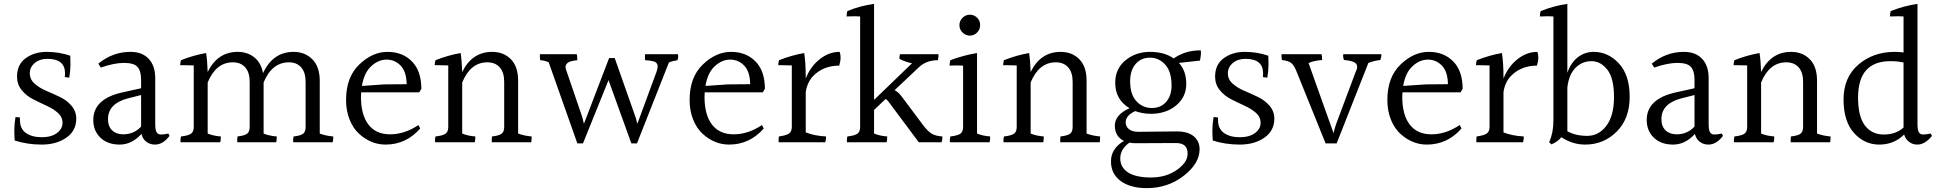

<svg xmlns="http://www.w3.org/2000/svg" viewBox="-20 -784 10035 992"><path d="M68 -388Q68 -451 113 -483.5Q158 -516 221.5 -516Q285 -516 343 -496Q344 -479 344 -450Q344 -421 338 -383Q330 -383 315 -386Q316 -396 316 -405Q316 -480 225 -480Q185 -480 159.5 -458.5Q134 -437 134 -405.5Q134 -374 158.5 -352Q183 -330 218.5 -315Q254 -300 289.5 -283Q325 -266 349.5 -237.5Q374 -209 374 -171Q374 -108 322.5 -72.5Q271 -37 196 -37Q121 -37 56 -58Q54 -81 54 -111.5Q54 -142 60 -179Q69 -179 83 -177Q83 -171 83 -165Q83 -118 114.5 -96.5Q146 -75 195.5 -75Q245 -75 274 -96.5Q303 -118 303 -149Q303 -180 279 -201Q255 -222 220 -238Q185 -254 150.5 -271.5Q116 -289 92 -318.5Q68 -348 68 -388Z M538 -168Q538 -131 559.5 -110.5Q581 -90 617 -90Q672 -90 709 -130V-293L638 -275Q538 -248 538 -168ZM781 -37Q755 -37 736 -51.5Q717 -66 711 -92Q661 -37 598.5 -37Q536 -37 499 -72.5Q462 -108 462 -164Q462 -274 614 -307L709 -328V-372Q709 -417 690.5 -438Q672 -459 621 -459Q570 -459 501 -435L488 -455Q562 -516 654 -516Q715 -516 748.5 -480Q782 -444 782 -380V-143Q782 -113 789 -101Q796 -89 811.5 -89Q827 -89 850 -94L856 -82Q822 -37 781 -37Z M1632 -367V-94Q1663 -82 1702 -79Q1702 -61 1699 -49H1495Q1493 -64 1497 -79Q1533 -83 1546 -93Q1559 -103 1559 -128V-361Q1559 -410 1536 -436Q1513 -462 1473 -462Q1385 -462 1342 -358V-94Q1370 -82 1410 -79Q1410 -61 1407 -49H1206Q1205 -61 1207 -79Q1243 -83 1256.5 -93Q1270 -103 1270 -128V-361Q1270 -410 1247 -436Q1224 -462 1183 -462Q1096 -462 1053 -358V-94Q1081 -82 1121 -79Q1121 -61 1118 -49H913Q911 -64 915 -79Q952 -83 966.5 -93Q981 -103 981 -128V-446Q952 -447 936 -447Q920 -447 911 -447Q911 -459 915 -473Q981 -499 1045 -510Q1051 -472 1053 -412Q1104 -516 1208 -516Q1258 -516 1293.5 -488Q1329 -460 1339 -406Q1390 -516 1497 -516Q1556 -516 1594 -477.5Q1632 -439 1632 -367Z M1850 -340 1966 -348 2081 -349Q2080 -414 2050 -445Q2020 -476 1977.5 -476Q1935 -476 1898 -442Q1861 -408 1850 -340ZM1845 -284Q1845 -191 1883.5 -140.5Q1922 -90 1996 -90Q2070 -90 2142 -138L2151 -120Q2078 -37 1972 -37Q1897 -37 1836 -92Q1805 -120 1786.5 -165.5Q1768 -211 1768 -268Q1768 -385 1836 -450.5Q1904 -516 1982 -516Q2060 -516 2108.5 -466.5Q2157 -417 2157 -325Q2151 -314 2146 -307H1846Q1845 -300 1845 -284Z M2657 -367V-94Q2689 -82 2727 -79Q2727 -65 2725 -49H2521Q2520 -61 2522 -79Q2558 -83 2571.5 -93Q2585 -103 2585 -128V-361Q2585 -410 2562 -436Q2539 -462 2498 -462Q2411 -462 2368 -358V-94Q2396 -82 2436 -79Q2436 -61 2433 -49H2228Q2226 -64 2230 -79Q2267 -83 2281.5 -93Q2296 -103 2296 -128V-446Q2267 -447 2251 -447Q2235 -447 2226 -447Q2226 -459 2230 -473Q2296 -499 2360 -510Q2366 -472 2368 -412Q2419 -516 2523 -516Q2582 -516 2619.5 -478Q2657 -440 2657 -367Z M3483 -504Q3484 -499 3484 -491Q3484 -483 3480 -473Q3451 -468 3436 -461L3271 -43H3242L3124 -370L2992 -43H2963L2815 -462Q2794 -472 2771 -473Q2769 -487 2769 -494Q2769 -501 2770 -504H2960Q2963 -489 2963 -473Q2923 -469 2912.5 -459Q2902 -449 2902 -440Q2902 -431 2905 -423L2984 -192Q2992 -170 2996 -147H2998L3127 -484H3156L3259 -192Q3268 -169 3272 -147H3274L3372 -413Q3378 -430 3378 -441.5Q3378 -453 3368.5 -461.5Q3359 -470 3313 -473Q3311 -493 3313 -504Z M3625 -340 3741 -348 3856 -349Q3855 -414 3825 -445Q3795 -476 3752.5 -476Q3710 -476 3673 -442Q3636 -408 3625 -340ZM3620 -284Q3620 -191 3658.5 -140.5Q3697 -90 3771 -90Q3845 -90 3917 -138L3926 -120Q3853 -37 3747 -37Q3672 -37 3611 -92Q3580 -120 3561.5 -165.5Q3543 -211 3543 -268Q3543 -385 3611 -450.5Q3679 -516 3757 -516Q3835 -516 3883.5 -466.5Q3932 -417 3932 -325Q3926 -314 3921 -307H3621Q3620 -300 3620 -284Z M4143 -385V-378Q4167 -440 4215 -478Q4263 -516 4318 -516Q4323 -504 4323 -486.5Q4323 -469 4316 -445Q4233 -445 4180 -390Q4150 -357 4143 -308V-100Q4188 -82 4248 -79Q4248 -60 4244 -49H4003Q4002 -61 4004 -79Q4042 -84 4056.5 -94Q4071 -104 4071 -129V-446Q4042 -447 4026 -447Q4010 -447 4001 -447Q4001 -459 4005 -473Q4071 -499 4135 -510Q4143 -459 4143 -385Z M4424 -128V-699Q4413 -700 4396 -700Q4379 -700 4354 -699Q4354 -711 4358 -727Q4424 -754 4496 -764V-268L4692 -457Q4658 -464 4627 -480Q4627 -495 4630 -504H4829Q4829 -486 4826 -473Q4765 -473 4726 -435L4602 -318Q4620 -310 4639 -285L4749 -138Q4774 -105 4794.5 -93Q4815 -81 4849 -79Q4850 -67 4845 -49H4727L4572 -257Q4563 -269 4556 -273L4496 -216V-94Q4524 -82 4564 -79Q4564 -61 4561 -49H4356Q4354 -64 4358 -79Q4395 -83 4409.5 -93Q4424 -103 4424 -128Z M5028.5 -616Q5013 -600 4991 -600Q4969 -600 4953 -616Q4937 -632 4937 -654Q4937 -676 4953 -692Q4969 -708 4991 -708Q5013 -708 5028.5 -692.5Q5044 -677 5044 -654.5Q5044 -632 5028.5 -616ZM4956 -128V-445Q4940 -446 4922.5 -446Q4905 -446 4886 -445Q4886 -455 4890 -473Q4960 -499 5028 -510V-94Q5056 -82 5096 -79Q5096 -61 5093 -49H4888Q4886 -64 4890 -79Q4927 -83 4941.5 -93Q4956 -103 4956 -128Z M5594 -367V-94Q5626 -82 5664 -79Q5664 -65 5662 -49H5458Q5457 -61 5459 -79Q5495 -83 5508.5 -93Q5522 -103 5522 -128V-361Q5522 -410 5499 -436Q5476 -462 5435 -462Q5348 -462 5305 -358V-94Q5333 -82 5373 -79Q5373 -61 5370 -49H5165Q5163 -64 5167 -79Q5204 -83 5218.5 -93Q5233 -103 5233 -128V-446Q5204 -447 5188 -447Q5172 -447 5163 -447Q5163 -459 5167 -473Q5233 -499 5297 -510Q5303 -472 5305 -412Q5356 -516 5460 -516Q5519 -516 5556.5 -478Q5594 -440 5594 -367Z M6033 -342Q6033 -414 6000.5 -450Q5968 -486 5921.5 -486Q5875 -486 5847 -453Q5819 -420 5819 -364Q5819 -296 5851.5 -261Q5884 -226 5931 -226Q5978 -226 6005.5 -258Q6033 -290 6033 -342ZM5815 -47Q5768 -13 5768 34Q5768 81 5808.5 107Q5849 133 5927 133Q6005 133 6061 93.5Q6117 54 6116 9Q6116 -45 6056 -45L5852 -44Q5831 -44 5815 -47ZM6061 -105Q6117 -105 6147.5 -80Q6178 -55 6178 -12Q6177 62 6095 125Q6013 188 5905 188Q5821 188 5770.5 151.5Q5720 115 5720 49.5Q5720 -16 5787 -56Q5740 -79 5740 -135Q5740 -191 5816 -225Q5742 -269 5742 -356Q5742 -429 5795 -472.5Q5848 -516 5922 -516Q5996 -516 6044 -482Q6103 -524 6184 -524Q6185 -520 6185 -509.5Q6185 -499 6180 -471L6071 -459Q6109 -418 6109 -350.5Q6109 -283 6057 -239.5Q6005 -196 5926 -196Q5884 -196 5845 -210Q5796 -187 5796 -152Q5796 -131 5812.5 -117Q5829 -103 5863 -103L6057 -105Q6059 -105 6061 -105Z M6258 -388Q6258 -451 6303 -483.5Q6348 -516 6411.5 -516Q6475 -516 6533 -496Q6534 -479 6534 -450Q6534 -421 6528 -383Q6520 -383 6505 -386Q6506 -396 6506 -405Q6506 -480 6415 -480Q6375 -480 6349.5 -458.5Q6324 -437 6324 -405.5Q6324 -374 6348.5 -352Q6373 -330 6408.5 -315Q6444 -300 6479.5 -283Q6515 -266 6539.5 -237.5Q6564 -209 6564 -171Q6564 -108 6512.5 -72.5Q6461 -37 6386 -37Q6311 -37 6246 -58Q6244 -81 6244 -111.5Q6244 -142 6250 -179Q6259 -179 6273 -177Q6273 -171 6273 -165Q6273 -118 6304.5 -96.5Q6336 -75 6385.5 -75Q6435 -75 6464 -96.5Q6493 -118 6493 -149Q6493 -180 6469 -201Q6445 -222 6410 -238Q6375 -254 6340.5 -271.5Q6306 -289 6282 -318.5Q6258 -348 6258 -388Z M6603 -474Q6601 -486 6601 -493Q6601 -500 6601 -504H6808Q6811 -495 6811 -474Q6764 -470 6741 -458L6870 -96Q6874 -116 6884 -145L6984 -412Q6992 -427 6992 -437.5Q6992 -448 6987 -454Q6975 -470 6924 -474Q6918 -487 6920 -504H7117Q7118 -494 7112 -474Q7082 -471 7050 -459L6886 -43H6829L6677 -419Q6665 -448 6651 -459Q6637 -470 6603 -474Z M7230 -340 7346 -348 7461 -349Q7460 -414 7430 -445Q7400 -476 7357.5 -476Q7315 -476 7278 -442Q7241 -408 7230 -340ZM7225 -284Q7225 -191 7263.5 -140.5Q7302 -90 7376 -90Q7450 -90 7522 -138L7531 -120Q7458 -37 7352 -37Q7277 -37 7216 -92Q7185 -120 7166.5 -165.5Q7148 -211 7148 -268Q7148 -385 7216 -450.5Q7284 -516 7362 -516Q7440 -516 7488.5 -466.5Q7537 -417 7537 -325Q7531 -314 7526 -307H7226Q7225 -300 7225 -284Z M7748 -385V-378Q7772 -440 7820 -478Q7868 -516 7923 -516Q7928 -504 7928 -486.5Q7928 -469 7921 -445Q7838 -445 7785 -390Q7755 -357 7748 -308V-100Q7793 -82 7853 -79Q7853 -60 7849 -49H7608Q7607 -61 7609 -79Q7647 -84 7661.5 -94Q7676 -104 7676 -129V-446Q7647 -447 7631 -447Q7615 -447 7606 -447Q7606 -459 7610 -473Q7676 -499 7740 -510Q7748 -459 7748 -385Z M8078 -106Q8121 -82 8180.5 -82Q8240 -82 8279.5 -134Q8319 -186 8319 -283Q8319 -380 8284.5 -424Q8250 -468 8202.5 -468Q8155 -468 8120.5 -434Q8086 -400 8078 -332ZM8214 -516Q8289 -516 8344.5 -456Q8400 -396 8400 -283.5Q8400 -171 8333 -104Q8266 -37 8170 -37Q8105 -37 8047 -75Q8028 -52 7996 -38L7984 -49Q8006 -99 8006 -160V-699Q7996 -700 7978 -700Q7960 -700 7936 -699Q7936 -717 7941 -727Q8008 -754 8078 -764V-408Q8096 -460 8132 -488Q8168 -516 8214 -516Z M8564 -168Q8564 -131 8585.5 -110.5Q8607 -90 8643 -90Q8698 -90 8735 -130V-293L8664 -275Q8564 -248 8564 -168ZM8807 -37Q8781 -37 8762 -51.5Q8743 -66 8737 -92Q8687 -37 8624.5 -37Q8562 -37 8525 -72.5Q8488 -108 8488 -164Q8488 -274 8640 -307L8735 -328V-372Q8735 -417 8716.5 -438Q8698 -459 8647 -459Q8596 -459 8527 -435L8514 -455Q8588 -516 8680 -516Q8741 -516 8774.5 -480Q8808 -444 8808 -380V-143Q8808 -113 8815 -101Q8822 -89 8837.5 -89Q8853 -89 8876 -94L8882 -82Q8848 -37 8807 -37Z M9368 -367V-94Q9400 -82 9438 -79Q9438 -65 9436 -49H9232Q9231 -61 9233 -79Q9269 -83 9282.5 -93Q9296 -103 9296 -128V-361Q9296 -410 9273 -436Q9250 -462 9209 -462Q9122 -462 9079 -358V-94Q9107 -82 9147 -79Q9147 -61 9144 -49H8939Q8937 -64 8941 -79Q8978 -83 8992.5 -93Q9007 -103 9007 -128V-446Q8978 -447 8962 -447Q8946 -447 8937 -447Q8937 -459 8941 -473Q9007 -499 9071 -510Q9077 -472 9079 -412Q9130 -516 9234 -516Q9293 -516 9330.5 -478Q9368 -440 9368 -367Z M9747 -468Q9580 -468 9580 -280Q9580 -182 9615.5 -135.5Q9651 -89 9713 -89Q9775 -89 9815 -125V-461Q9786 -468 9747 -468ZM9886 -37Q9862 -37 9843.5 -51Q9825 -65 9818 -89Q9766 -37 9689.5 -37Q9613 -37 9559 -97Q9505 -157 9505 -270.5Q9505 -384 9581.5 -450Q9658 -516 9770 -516Q9793 -516 9815 -513V-699Q9805 -700 9787 -700Q9769 -700 9745 -699Q9745 -716 9749 -727Q9818 -754 9887 -764V-143Q9887 -113 9894 -101Q9901 -89 9915.5 -89Q9930 -89 9955 -94L9962 -82Q9926 -37 9886 -37Z"/></svg>

Font: Halant
Style: Regular
Weight: 400
Designer: Hitesh Malaviya (Devanagari), Satya Rajpurohit (Latin)
Foundry: Indian Type Foundry
Version: Version 1.100;PS 1.0;hotconv 1.0.78;makeotf.lib2.5.61930; tt